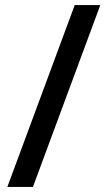

<svg xmlns="http://www.w3.org/2000/svg" viewBox="-20 -736 425 758"><path d="M376 -716 110 2H9L275 -716Z"/></svg>

Font: Noto Sans Lao Medium
Style: Regular
Weight: 500
Designer: Monotype Design Team
Foundry: Monotype Imaging Inc.
Version: Version 2.003; ttfautohint (v1.8.4.7-5d5b)